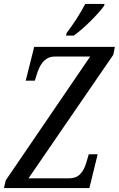

<svg xmlns="http://www.w3.org/2000/svg" viewBox="-29 -951 601 971"><path d="M0 -39 427 -665H247Q187 -665 160 -584L147 -543H101L144 -714H552L544 -674L115 -49H319Q355 -49 375.5 -69.5Q396 -90 407 -127L420 -171H465L423 0H-9ZM308 -784Q365 -860 402 -931H500L497 -921Q474 -889 427.5 -843Q381 -797 344 -771H305Z"/></svg>

Font: Noto Serif Cond
Style: Italic
Weight: 400
Width: 3
Italic angle: -12°
Designer: Monotype Design Team
Foundry: Monotype Imaging Inc.
Version: Version 1.001